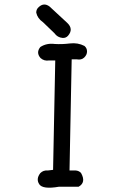

<svg xmlns="http://www.w3.org/2000/svg" viewBox="-20 -850 540 867"><path d="M155.3 -818.4Q178.7 -839.8 204.1 -820.3L283.2 -747.1Q313.5 -718.8 287.1 -688.5Q277.3 -677.7 262.7 -678.7Q239.3 -680.7 225.6 -700.2L173.8 -750Q149.4 -766.6 143.6 -793Q143.6 -808.6 155.3 -818.4ZM227.5 -651.4Q259.8 -649.4 295.4 -653.8Q331.1 -658.2 361.3 -642.6Q373 -632.8 373 -617.7Q373 -602.5 360.4 -590.3Q347.7 -578.1 327.1 -582H303.7L293.9 -80.1H322.3Q335.9 -79.1 345.7 -69.3Q370.1 -26.4 335 -6.8H246.1Q172.9 5.9 157.2 -18.1Q141.6 -42 162.1 -68.4Q175.8 -82 195.3 -80.1L219.7 -83L229.5 -577.1H202.1Q179.7 -573.2 163.1 -587.9Q141.6 -612.3 162.1 -637.7Q190.4 -656.2 227.5 -651.4Z"/></svg>

Font: NaikaiFont
Style: Regular-Lite
Weight: 400
Version: Version 1.67